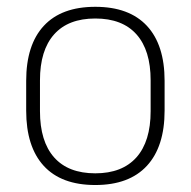

<svg xmlns="http://www.w3.org/2000/svg" viewBox="-20 -518 546 550"><path d="M253 12Q155.5 12 105.2 -43Q55 -98 55 -201V-286.5Q55 -389.5 105.5 -444Q156 -498.5 253 -498.5Q350 -498.5 400.8 -444Q451.5 -389.5 451.5 -286.5V-201Q451.5 -98 400.8 -43Q350 12 253 12ZM253 -21.5Q330 -21.5 370.8 -67.2Q411.5 -113 411.5 -199.5V-288Q411.5 -374 371 -419.5Q330.5 -465 253 -465Q175.5 -465 135 -419.5Q94.5 -374 94.5 -288V-199.5Q94.5 -113 135 -67.2Q175.5 -21.5 253 -21.5Z"/></svg>

Font: Anek Telugu Medium ExtraLight
Style: Regular
Weight: 250
Version: Version 1.003